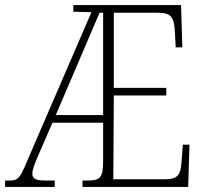

<svg xmlns="http://www.w3.org/2000/svg" viewBox="-22 -734 805 754"><path d="M-2 0H193V-25H156C120 -25 105 -32 105 -52C105 -68 113 -87 127 -121L184 -252H383V-105C383 -35 372 -25 320 -25H302V0H717L722 -166H696L691 -99C687 -49 679 -30 624 -30H423L425 -359H631V-389H425V-684H594C650 -684 662 -670 665 -605L668 -548H694L689 -714H266V-688L337 -686L83 -98C57 -34 47 -25 17 -25H-2ZM197 -282 369 -684H383V-282Z"/></svg>

Font: Noto Serif Georgian Condensed ExtraLight
Style: Regular
Weight: 200
Width: 3
Designer: Monotype Design Team, Akaki Razmadze
Foundry: Google LLC
Version: Version 2.003